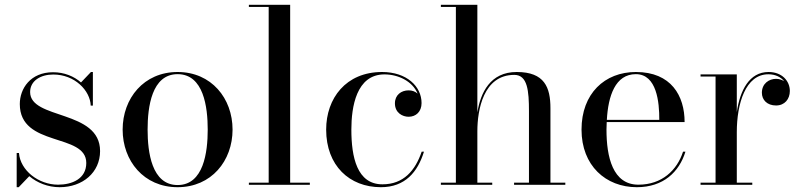

<svg xmlns="http://www.w3.org/2000/svg" viewBox="-20 -770 3336 800"><path d="M58 10 102 -36C135 -8 180 10 228.5 10C324.5 10 397 -51.5 397 -140.5C397 -314 105.5 -270.5 105.5 -386.5C105.5 -433 148.5 -459.5 202 -459.5C291.5 -459.5 356 -392.5 358 -330H367V-470H359L317.5 -426.5C288.5 -452 248 -469 201 -469C106.5 -469 62.5 -400.5 62.5 -336.5C62.5 -155 339.5 -217.5 339.5 -91C339.5 -25 280.5 -0.5 222 -0.5C140.5 -0.5 64.5 -60 59 -132.5H49.5V10Z M491 -230C491 -100 579 10 720 10C861 10 949 -100 949 -230C949 -360 861 -470 720 -470C579 -470 491 -360 491 -230ZM595 -230C595 -324 612 -461 720 -461C828.5 -461 845.5 -324 845.5 -230C845.5 -136 828.5 1 720 1C612 1 595 -136 595 -230Z M1017 -9V0H1271V-9H1189V-750H1017V-741H1099.5V-9Z M1746.5 -138H1737C1710 -59 1661.5 -2 1573.5 -2C1467.5 -2 1444 -115.5 1444 -230C1444 -324 1464.5 -460 1582 -460C1639 -460 1699 -431.5 1720 -380C1710 -389 1697 -393.5 1682.5 -393.5C1652 -393.5 1625.5 -374.5 1625.5 -339.5C1625.5 -299.5 1657.5 -283.5 1682.5 -283.5C1713 -283.5 1736.5 -304.5 1736.5 -340.5C1736.5 -410.5 1674 -470 1572 -470C1421 -470 1339 -360 1339 -230C1339 -80 1436 10 1567 10C1668 10 1720.5 -53.5 1746.5 -138Z M1817 -9V0H2031V-9H1969V-223.5C1969 -311.5 1994 -458 2123 -458C2178.5 -458 2184 -390.5 2184 -306.5V-9H2122V0H2335.5V-9H2273.5V-319C2273.5 -406 2249 -470 2133 -470C2022.5 -470 1982.5 -384 1969 -301.5V-750H1817V-741H1879.5V-9Z M2836 -138H2826C2801 -60.5 2738 -0.5 2640 -0.5C2533 -0.5 2507 -116 2507 -230C2507 -240.5 2507.5 -251 2508 -261.5H2832.5C2832.5 -370.5 2777 -470 2629.5 -470C2499.5 -470 2403 -380 2403 -230C2403 -80 2504 10 2633.5 10C2744 10 2810 -53.5 2836 -138ZM2629.5 -461C2716.5 -461 2727.5 -344 2727 -270.5H2508.5C2514 -370 2543.5 -461 2629.5 -461Z M2899 -9V0H3114.5V-9H3050V-219.5C3050 -337.5 3086 -460.5 3181.5 -460.5C3210.5 -460.5 3233.5 -449 3247.5 -431.5C3238 -437.5 3226.5 -441.5 3213.5 -441.5C3184.5 -441.5 3154.5 -422 3154.5 -383.5C3154.5 -353.5 3176.5 -330.5 3213.5 -330.5C3249.5 -330.5 3271 -357 3271 -391C3271 -433 3238 -470 3182.5 -470C3102 -470 3063.5 -393.5 3050 -303V-460H2899V-451H2961.5V-9Z"/></svg>

Font: Bodoni* 24
Style: Regular
Weight: 400
Version: Version 2.3